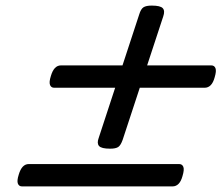

<svg xmlns="http://www.w3.org/2000/svg" viewBox="-20 -750 803 687"><path d="M374 -218Q343 -218 334.5 -227.5Q326 -237 333 -256L478 -698Q484 -718 493.5 -724Q503 -730 523 -730Q554 -730 562.5 -720.5Q571 -711 564 -691L419 -250Q412 -230 403 -224Q394 -218 374 -218ZM59 -83Q48 -83 44 -93Q40 -103 47 -125Q58 -163 83 -163H621Q632 -163 636 -153Q640 -143 633 -120Q623 -83 597 -83ZM174 -436Q163 -436 159 -446Q155 -456 162 -478Q173 -516 198 -516H736Q747 -516 751 -506Q755 -496 748 -473Q738 -436 712 -436Z"/></svg>

Font: Playwrite NL
Style: Regular
Weight: 400
Designer: Veronika Burian, José Scaglione
Foundry: TypeTogether
Version: Version 1.002